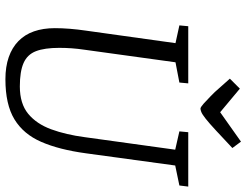

<svg xmlns="http://www.w3.org/2000/svg" viewBox="-118 -760 889 692"><g transform="rotate(90 326.0 -413.5)"><path d="M265 11Q220 11 185.5 -1Q151 -13 127.5 -36Q104 -59 92.5 -92Q81 -125 81 -167Q81 -219 90 -280L135 -602L71 -616L74 -648H280L277 -616L204 -602L159 -276Q155 -249 153.5 -227Q152 -205 152 -183Q152 -130 164 -99Q176 -68 206.5 -54.5Q237 -41 291 -41Q353 -41 389.5 -71Q426 -101 445.5 -154Q465 -207 474 -276L519 -601L453 -616L456 -648H652L648 -616L576 -601L532 -279Q519 -183 491 -118.5Q463 -54 409.5 -21.5Q356 11 265 11ZM371 -692Q366 -692 353 -703.5Q340 -715 327.5 -727.5Q315 -740 311 -744L263 -798L299 -834L384 -763L490 -838L513 -807L451 -749Q423 -723 407 -710.5Q391 -698 383 -695Q375 -692 371 -692Z"/></g></svg>

Font: Faustina Light Light
Style: Italic
Weight: 300
Italic angle: -8°
Version: Version 1.200